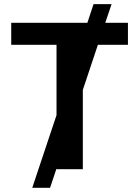

<svg xmlns="http://www.w3.org/2000/svg" viewBox="-20 -817 672 927"><path d="M252.9 -261.2V-600.6H34.2V-707H401.9L431.6 -796.9H518.6L488.3 -707H597.7V-600.6H452.6L379.9 -382.8V0H252.9V-3.4L221.7 89.8H135.7Z"/></svg>

Font: Pretendard SemiBold
Style: Regular
Weight: 600
Designer: Base glyphs from Inter by Rasmus Andersson; Hangeul glyphs from Noto Sans CJK(Source Han Sans) by Jang Soo-young and Kan
Foundry: Kil Hyung-jin
Version: Version 1.309